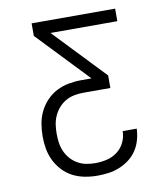

<svg xmlns="http://www.w3.org/2000/svg" viewBox="-82 -590 765 874"><g transform="rotate(-10 300.0 -152.5)"><path d="M298 215Q269 215 240 209.5Q211 204 185.5 191Q160 178 139.5 156.5Q119 135 106 108.5Q93 82 88 53.5Q83 25 83 -4Q83 -34 88 -63Q93 -92 106 -118.5Q119 -145 139.5 -166.5Q160 -188 186 -201.5Q212 -215 241.5 -220.5Q271 -226 300 -226H348L123 -462V-520H509V-462H200L425 -226V-168H300Q279 -168 258 -164Q237 -160 218.5 -149.5Q200 -139 186 -123Q172 -107 163 -87.5Q154 -68 151 -47Q148 -26 148 -5Q148 16 151 37Q154 58 162.5 77Q171 96 185 112Q199 128 217.5 138.5Q236 149 256.5 153Q277 157 298 157Q325 157 351.5 151Q378 145 400 128.5Q422 112 434 87Q446 62 446 35H511Q510 61 503 86.5Q496 112 481.5 134Q467 156 446 172Q425 188 400.5 198Q376 208 350 211.5Q324 215 298 215Z"/></g></svg>

Font: Iosevka Custom Light Extended
Style: Regular
Weight: 300
Width: 7
Monospace: yes
Designer: Belleve Invis
Foundry: Belleve Invis
Version: Version 11.2.4; ttfautohint (v1.8.4)